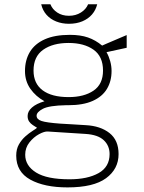

<svg xmlns="http://www.w3.org/2000/svg" viewBox="-20 -684 656 876"><path d="M288 171Q182.5 171 118.2 135.5Q54 100 54 26Q54 -3.5 66.2 -25Q78.5 -46.5 95.8 -61.8Q113 -77 128.2 -86.5Q143.5 -96 149 -101Q139.5 -107 129.5 -113.5Q119.5 -120 112.8 -129.8Q106 -139.5 106 -155Q106 -176 125.8 -193.5Q145.5 -211 183 -222Q143 -244 118.5 -279Q94 -314 94 -360Q94 -409.5 116.2 -446.8Q138.5 -484 184 -504.5Q229.5 -525 299 -525Q347 -525 381.5 -513Q416 -501 446 -476Q451 -478.5 466.8 -485.2Q482.5 -492 502 -500.2Q521.5 -508.5 537.2 -515.2Q553 -522 558 -524V-466L466 -446Q476.5 -427.5 482.8 -405Q489 -382.5 489 -360Q489 -313.5 467.8 -278.2Q446.5 -243 402.8 -223.5Q359 -204 292 -204Q289 -204 286.5 -204Q284 -204 281 -204Q204 -202.5 175.5 -187.5Q147 -172.5 147 -156Q147 -139.5 169.5 -132Q192 -124.5 254 -120Q276.5 -118.5 305.5 -117Q334.5 -115.5 371 -113Q438.5 -109.5 479.8 -76.8Q521 -44 521 19Q521 87 464 129Q407 171 288 171ZM297 134Q379.5 134 429.8 105.8Q480 77.5 480 19Q480 -19.5 453.2 -44.5Q426.5 -69.5 370 -73L198 -84Q182.5 -85 158 -71.8Q133.5 -58.5 114.2 -34.2Q95 -10 95 22Q95 72 144.5 103Q194 134 297 134ZM293 -241Q363.5 -241 406.8 -270.5Q450 -300 450 -362Q450 -426.5 406.8 -457.2Q363.5 -488 293 -488Q221 -488 177 -457Q133 -426 133 -362Q133 -303 174.5 -272Q216 -241 293 -241ZM423.5 -664.5Q417 -638 399.8 -618Q382.5 -598 355.8 -586.8Q329 -575.5 294.5 -575.5Q263 -575.5 236.5 -586Q210 -596.5 192.2 -616.5Q174.5 -636.5 168 -664.5H210Q219 -641.5 241.2 -626.8Q263.5 -612 294.5 -612Q325.5 -612 349 -626.8Q372.5 -641.5 382 -664.5Z"/></svg>

Font: Public Sans Thin
Style: Regular
Weight: 100
Designer: The Public Sans project authors (U.S. Web Design System). Libre Franklin designed by Pablo Impallari and Rodrigo Fuenzal
Version: Version 1.008